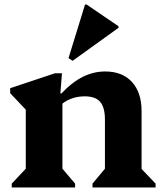

<svg xmlns="http://www.w3.org/2000/svg" viewBox="-20 -829 720 849"><path d="M32 0V-17L94 -83V-344L25 -417V-439L223 -505H254L247 -416H252Q342 -513 445 -513Q521 -513 563.5 -466.5Q606 -420 606 -338V-82L668 -17V0H389V-17L444 -83V-300Q444 -354 423 -378.5Q402 -403 355 -403Q298 -403 256 -371V-83L312 -17V0ZM301 -560 283 -572 356 -809H363L504 -713V-706Z"/></svg>

Font: Platypi
Style: Bold
Weight: 700
Designer: David Sargent
Foundry: Bolt Cutter Type
Version: Version 1.200; ttfautohint (v1.8.4.7-5d5b)